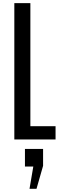

<svg xmlns="http://www.w3.org/2000/svg" viewBox="-20 -879 379 1210"><path d="M70.3 0H330.1V-83.5H171.4V-859.4H70.3ZM166 311H210L251.5 166V59.6H137.2V170.4H189.9Z"/></svg>

Font: Antonio
Style: Regular
Weight: 400
Designer: Vernon Adams
Foundry: Vernon Adams
Version: Version 1.002